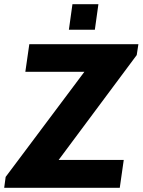

<svg xmlns="http://www.w3.org/2000/svg" viewBox="-37 -897 681 917"><path d="M-17 0 -10 -52 366 -554H84L103 -686H624L616 -634L243 -133H554L535 0ZM292 -755 309 -877H433L416 -755Z"/></svg>

Font: Chivo Medium
Style: Bold Italic
Weight: 700
Italic angle: -8.05°
Version: Version 2.002